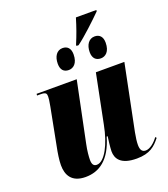

<svg xmlns="http://www.w3.org/2000/svg" viewBox="-157 -982 965 1102"><g transform="rotate(-20 326.0 -430.5)"><path d="M383 -723V-716H396C444 -751 519 -822 560 -863L561 -871H436C419 -815 406 -778 383 -723ZM295 -601C322 -601 351 -621 351 -677C351 -714 332 -732 303 -732C268 -732 247 -701 247 -656C247 -619 265 -601 295 -601ZM491 -601C518 -601 547 -621 547 -677C547 -714 528 -732 499 -732C464 -732 442 -701 442 -656C442 -619 461 -601 491 -601ZM488 10C569 10 603 -22 635 -63L629 -70C608 -41 578 -16 552 -16C531 -16 520 -30 520 -61C520 -80 523 -105 529 -136L610 -536H436L376 -237C355 -127 309 -35 260 -35C242 -35 232 -46 232 -75C232 -94 235 -131 243 -168L319 -536H74L73 -526H95C128 -526 131 -517 131 -498C131 -487 129 -473 123 -440L79 -212C72 -178 65 -134 65 -103C65 -43 91 9 176 9C259 9 330 -37 368 -168H374C372 -158 365 -98 365 -79C365 -34 390 10 488 10Z"/></g></svg>

Font: Noto Serif Display Condensed Black
Style: Italic
Weight: 900
Width: 3
Italic angle: -12°
Designer: Monotype Design Team
Foundry: Monotype Imaging Inc.
Version: Version 2.009